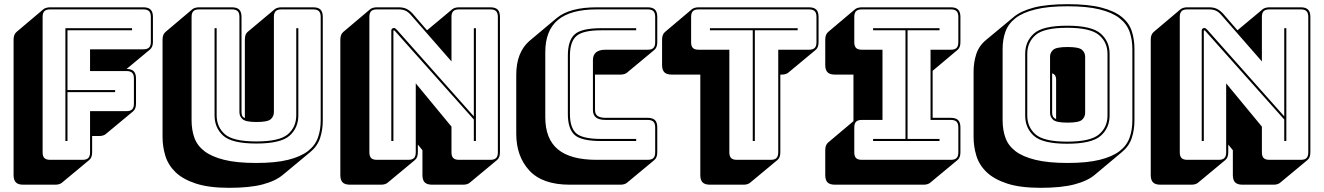

<svg xmlns="http://www.w3.org/2000/svg" viewBox="-20 -765 6336 919"><path d="M246 119H91Q67 119 56 108Q45 97 45 73V-575Q45 -588 48.5 -597Q52 -606 59 -612L188 -721Q193 -725 201.5 -727.5Q210 -730 220 -730H666Q690 -730 701 -719Q712 -708 712 -684V-565Q712 -552 708.5 -543Q705 -534 698 -528L586 -435Q609 -435 620 -424Q631 -413 631 -389V-269Q631 -256 627.5 -247Q624 -238 617 -232L487 -124Q483 -120 474.5 -117Q466 -114 456 -114H421V-36Q421 -23 417.5 -14Q414 -5 407 1L277 109Q273 113 264.5 116Q256 119 246 119ZM375 0Q394 0 402.5 -8.5Q411 -17 411 -36V-233H585Q604 -233 612.5 -241.5Q621 -250 621 -269V-389Q621 -408 612.5 -416.5Q604 -425 585 -425H411V-529H666Q685 -529 693.5 -537.5Q702 -546 702 -565V-684Q702 -703 693.5 -711.5Q685 -720 666 -720H220Q201 -720 192.5 -711.5Q184 -703 184 -684V-36Q184 -17 192.5 -8.5Q201 0 220 0ZM293 -90V-630H612V-620H303V-334H531V-324H303V-90Z M1077 134Q980 134 917.5 113.5Q855 93 820 59Q785 25 771.5 -19Q758 -63 758 -110V-575Q758 -588 761.5 -597Q765 -606 772 -612L901 -721Q906 -725 914.5 -727.5Q923 -730 933 -730H1090Q1114 -730 1125 -719Q1136 -708 1136 -684V-228Q1136 -219 1139 -211.5Q1142 -204 1152 -200V-575Q1152 -588 1155 -597Q1158 -606 1164 -611L1165 -612L1295 -721Q1300 -725 1308 -727.5Q1316 -730 1327 -730H1479Q1503 -730 1514 -719Q1525 -708 1525 -684V-189Q1525 -143 1512 -104Q1499 -65 1465 -37L1335 71Q1300 101 1238 117.5Q1176 134 1077 134ZM1515 -189V-684Q1515 -703 1506.5 -711.5Q1498 -720 1479 -720H1327Q1308 -720 1299.5 -711.5Q1291 -703 1291 -684V-228Q1291 -208 1276 -194.5Q1261 -181 1208 -181Q1156 -181 1141 -194.5Q1126 -208 1126 -228V-684Q1126 -703 1117.5 -711.5Q1109 -720 1090 -720H933Q914 -720 905.5 -711.5Q897 -703 897 -684V-189Q897 -143 910.5 -105.5Q924 -68 958.5 -41.5Q993 -15 1053 0Q1113 15 1206 15Q1299 15 1359 0Q1419 -15 1453.5 -41.5Q1488 -68 1501.5 -105.5Q1515 -143 1515 -189ZM1007 -630H1017V-213Q1017 -157 1056.5 -122.5Q1096 -88 1207 -88Q1318 -88 1358 -122.5Q1398 -157 1398 -213V-630H1408V-213Q1408 -153 1366 -115.5Q1324 -78 1207 -78Q1090 -78 1048.5 -115.5Q1007 -153 1007 -213Z M1880 -622 2248 -208V-630H2258V-90H2248V-193L1870 -617Q1869 -618 1867.5 -619Q1866 -620 1865 -620Q1864 -620 1863.5 -619Q1863 -618 1863 -617V-90H1853V-619Q1853 -625 1857 -628Q1861 -631 1865 -631Q1869 -631 1872 -629Q1875 -627 1880 -622ZM1934 0Q1953 0 1961.5 -8.5Q1970 -17 1970 -36V-366L2141 -159V-36Q2141 -17 2149.5 -8.5Q2158 0 2177 0H2327Q2346 0 2354.5 -8.5Q2363 -17 2363 -36V-684Q2363 -703 2354.5 -711.5Q2346 -720 2327 -720H2177Q2158 -720 2149.5 -711.5Q2141 -703 2141 -684V-471L1947 -693Q1934 -708 1920.5 -714Q1907 -720 1888 -720H1784Q1765 -720 1756.5 -711.5Q1748 -703 1748 -684V-36Q1748 -17 1756.5 -8.5Q1765 0 1784 0ZM1966 1 1836 109Q1832 113 1823.5 116Q1815 119 1805 119H1655Q1631 119 1620 108Q1609 97 1609 73V-575Q1609 -588 1612.5 -597Q1616 -606 1623 -612L1752 -721Q1757 -725 1765.5 -727.5Q1774 -730 1784 -730H1888Q1910 -730 1925 -723Q1940 -716 1955 -700L2024 -620L2145 -721Q2150 -725 2158.5 -727.5Q2167 -730 2177 -730H2327Q2351 -730 2362 -719Q2373 -708 2373 -684V-36Q2373 -23 2369.5 -14Q2366 -5 2359 1L2229 109Q2225 113 2216.5 116Q2208 119 2198 119H2048Q2024 119 2013 108Q2002 97 2002 73V-46L1980 -73V-36Q1980 -23 1976.5 -14Q1973 -5 1966 1Z M2951 119H2707Q2576 119 2513.5 51Q2451 -17 2451 -125V-406Q2451 -461 2467 -501.5Q2483 -542 2514 -569L2644 -678Q2675 -704 2723 -717Q2771 -730 2836 -730H3080Q3104 -730 3115 -719Q3126 -708 3126 -684V-563Q3126 -550 3122.5 -541Q3119 -532 3112 -526L2982 -418Q2978 -414 2969.5 -411Q2961 -408 2951 -408H2828V-239Q2828 -218 2841 -209.5Q2854 -201 2879 -201H3080Q3104 -201 3115 -190Q3126 -179 3126 -155V-36Q3126 -23 3122.5 -14Q3119 -5 3112 1L2982 109Q2978 113 2969.5 116Q2961 119 2951 119ZM3080 0Q3099 0 3107.5 -8.5Q3116 -17 3116 -36V-155Q3116 -174 3107.5 -182.5Q3099 -191 3080 -191H2879Q2848 -191 2833 -202.5Q2818 -214 2818 -239V-477Q2818 -502 2833 -514.5Q2848 -527 2879 -527H3080Q3099 -527 3107.5 -535.5Q3116 -544 3116 -563V-684Q3116 -703 3107.5 -711.5Q3099 -720 3080 -720H2836Q2711 -720 2650.5 -669.5Q2590 -619 2590 -515V-204Q2590 -100 2650.5 -50Q2711 0 2836 0ZM3025 -100V-90H2858Q2761 -90 2729.5 -120Q2698 -150 2698 -219V-499Q2698 -570 2730 -600Q2762 -630 2858 -630H3025V-620H2858Q2770 -620 2739 -592.5Q2708 -565 2708 -499V-219Q2708 -154 2738 -127Q2768 -100 2858 -100Z M3540 119H3378Q3354 119 3343 108Q3332 97 3332 73V-408H3195Q3171 -408 3160 -419Q3149 -430 3149 -454V-575Q3149 -588 3152.5 -597Q3156 -606 3163 -612L3292 -721Q3297 -725 3305.5 -727.5Q3314 -730 3324 -730H3852Q3876 -730 3887 -719Q3898 -708 3898 -684V-563Q3898 -550 3894.5 -541Q3891 -532 3884 -526L3754 -418Q3750 -414 3741.5 -411Q3733 -408 3723 -408H3715V-36Q3715 -23 3711.5 -14Q3708 -5 3701 1L3571 109Q3567 113 3558.5 116Q3550 119 3540 119ZM3669 0Q3688 0 3696.5 -8.5Q3705 -17 3705 -36V-527H3852Q3871 -527 3879.5 -535.5Q3888 -544 3888 -563V-684Q3888 -703 3879.5 -711.5Q3871 -720 3852 -720H3324Q3305 -720 3296.5 -711.5Q3288 -703 3288 -684V-563Q3288 -544 3296.5 -535.5Q3305 -527 3324 -527H3471V-36Q3471 -17 3479.5 -8.5Q3488 0 3507 0ZM3583 -90V-620H3378V-630H3798V-620H3593V-90Z M4402 119H3976Q3952 119 3941 108Q3930 97 3930 73V-46Q3930 -59 3933.5 -68Q3937 -77 3944 -83L4065 -185V-408H3976Q3952 -408 3941 -419Q3930 -430 3930 -454V-575Q3930 -588 3933.5 -597Q3937 -606 3944 -612L4073 -721Q4078 -725 4086.5 -727.5Q4095 -730 4105 -730H4531Q4555 -730 4566 -719Q4577 -708 4577 -684V-563Q4577 -550 4573.5 -541Q4570 -532 4563 -526L4444 -426V-201H4531Q4555 -201 4566 -190Q4577 -179 4577 -155V-36Q4577 -23 4573.5 -14Q4570 -5 4563 1L4433 109Q4429 113 4420.5 116Q4412 119 4402 119ZM4105 0H4531Q4550 0 4558.5 -8.5Q4567 -17 4567 -36V-155Q4567 -174 4558.5 -182.5Q4550 -191 4531 -191H4434V-527H4531Q4550 -527 4558.5 -535.5Q4567 -544 4567 -563V-684Q4567 -703 4558.5 -711.5Q4550 -720 4531 -720H4105Q4086 -720 4077.5 -711.5Q4069 -703 4069 -684V-563Q4069 -544 4077.5 -535.5Q4086 -527 4105 -527H4204V-191H4105Q4086 -191 4077.5 -182.5Q4069 -174 4069 -155V-36Q4069 -17 4077.5 -8.5Q4086 0 4105 0ZM4477 -90H4159V-100H4314V-620H4159V-630H4477V-620H4324V-100H4477Z M5221 71Q5186 101 5123 117.5Q5060 134 4961 134Q4863 134 4800.5 113.5Q4738 93 4702.5 59Q4667 25 4653.5 -19Q4640 -63 4640 -110V-421Q4640 -467 4653 -506.5Q4666 -546 4700 -574L4830 -682Q4865 -712 4927.5 -728.5Q4990 -745 5090 -745Q5188 -745 5250.5 -729Q5313 -713 5348.5 -684.5Q5384 -656 5397 -616.5Q5410 -577 5410 -530V-189Q5410 -143 5397 -104Q5384 -65 5350 -37ZM5400 -189V-530Q5400 -576 5386.5 -613.5Q5373 -651 5338.5 -678Q5304 -705 5243.5 -720Q5183 -735 5090 -735Q4997 -735 4936 -720Q4875 -705 4840.5 -678Q4806 -651 4792.5 -613.5Q4779 -576 4779 -530V-189Q4779 -143 4792.5 -105.5Q4806 -68 4840.5 -41.5Q4875 -15 4936 0Q4997 15 5090 15Q5183 15 5243.5 0Q5304 -15 5338.5 -41.5Q5373 -68 5386.5 -105.5Q5400 -143 5400 -189ZM5291 -212Q5291 -152 5248 -114.5Q5205 -77 5088 -77Q4971 -77 4929 -114.5Q4887 -152 4887 -212V-507Q4887 -567 4929 -604.5Q4971 -642 5088 -642Q5205 -642 5248 -604.5Q5291 -567 5291 -507ZM4897 -212Q4897 -156 4937 -121.5Q4977 -87 5088 -87Q5199 -87 5240 -121.5Q5281 -156 5281 -212V-507Q5281 -563 5240 -597.5Q5199 -632 5088 -632Q4977 -632 4937 -597.5Q4897 -563 4897 -507ZM5006 -225V-494Q5006 -513 5021 -526.5Q5036 -540 5090 -540Q5144 -540 5159 -526.5Q5174 -513 5174 -494V-225Q5174 -205 5159 -191.5Q5144 -178 5090 -178Q5036 -178 5021 -191.5Q5006 -205 5006 -225ZM5016 -225Q5016 -215 5020 -207.5Q5024 -200 5035 -195V-385Q5035 -395 5031 -402.5Q5027 -410 5016 -414Z M5759 -622 6127 -208V-630H6137V-90H6127V-193L5749 -617Q5748 -618 5746.5 -619Q5745 -620 5744 -620Q5743 -620 5742.5 -619Q5742 -618 5742 -617V-90H5732V-619Q5732 -625 5736 -628Q5740 -631 5744 -631Q5748 -631 5751 -629Q5754 -627 5759 -622ZM5813 0Q5832 0 5840.5 -8.5Q5849 -17 5849 -36V-366L6020 -159V-36Q6020 -17 6028.5 -8.5Q6037 0 6056 0H6206Q6225 0 6233.5 -8.5Q6242 -17 6242 -36V-684Q6242 -703 6233.5 -711.5Q6225 -720 6206 -720H6056Q6037 -720 6028.5 -711.5Q6020 -703 6020 -684V-471L5826 -693Q5813 -708 5799.5 -714Q5786 -720 5767 -720H5663Q5644 -720 5635.5 -711.5Q5627 -703 5627 -684V-36Q5627 -17 5635.5 -8.5Q5644 0 5663 0ZM5845 1 5715 109Q5711 113 5702.5 116Q5694 119 5684 119H5534Q5510 119 5499 108Q5488 97 5488 73V-575Q5488 -588 5491.5 -597Q5495 -606 5502 -612L5631 -721Q5636 -725 5644.5 -727.5Q5653 -730 5663 -730H5767Q5789 -730 5804 -723Q5819 -716 5834 -700L5903 -620L6024 -721Q6029 -725 6037.5 -727.5Q6046 -730 6056 -730H6206Q6230 -730 6241 -719Q6252 -708 6252 -684V-36Q6252 -23 6248.5 -14Q6245 -5 6238 1L6108 109Q6104 113 6095.5 116Q6087 119 6077 119H5927Q5903 119 5892 108Q5881 97 5881 73V-46L5859 -73V-36Q5859 -23 5855.5 -14Q5852 -5 5845 1Z"/></svg>

Font: Bungee Shade
Style: Regular
Weight: 400
Designer: David Jonathan Ross
Foundry: David Jonathan Ross
Version: Version 1.001;PS 1.0;hotconv 1.0.72;makeotf.lib2.5.5900